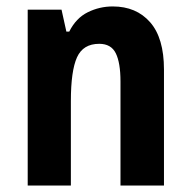

<svg xmlns="http://www.w3.org/2000/svg" viewBox="-20 -576 593 596"><path d="M330 -556Q403 -556 446 -507Q489 -458 489 -360V0H354V-323Q354 -381 339.5 -410.5Q325 -440 288 -440Q238 -440 219 -398Q200 -356 200 -262V0H66V-546H171L186 -478H195Q216 -520 252.5 -538Q289 -556 330 -556Z"/></svg>

Font: Noto Sans Gurmukhi Condensed
Style: Bold
Weight: 700
Width: 3
Designer: Jelle Bosma - Monotype Design Team
Foundry: Monotype Imaging Inc.
Version: Version 2.004; ttfautohint (v1.8.4.7-5d5b)